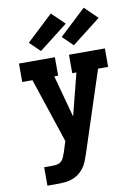

<svg xmlns="http://www.w3.org/2000/svg" viewBox="-105 -1060 809 1127"><g transform="rotate(-10 300.0 -496.0)"><path d="M137 0H84V-110H137Q151 -110 165 -113.5Q179 -117 188.5 -127Q198 -137 203 -150.5Q208 -164 213 -177L233 -240L105 -625H44V-735H258V-625H235L303 -374L367 -625H342V-735H556V-625H496L338 -142Q331 -121 322.5 -100Q314 -79 300 -61Q286 -43 267.5 -30Q249 -17 227 -10Q205 -3 182.5 -1.5Q160 0 137 0ZM380 -785 318 -845 475 -992 551 -918ZM184 -785 122 -845 279 -992 355 -918Z"/></g></svg>

Font: Iosevka HT Extrabold Extended
Style: Regular
Weight: 800
Width: 7
Monospace: yes
Designer: Belleve Invis
Foundry: Belleve Invis
Version: Version 32.3.0; ttfautohint (v1.8.4)